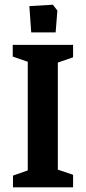

<svg xmlns="http://www.w3.org/2000/svg" viewBox="-20 -797 365 817"><path d="M112.8 -659.2 105 -771 205.1 -776.9 224.1 -752 216.8 -659.2ZM35.2 0V-49.8L98.1 -71.8V-534.2L34.2 -556.2V-606H291V-553.2L226.1 -530.8V-75.2L291 -53.2V0Z"/></svg>

Font: Grenze SemiBold
Style: Regular
Weight: 600
Designer: Renata Polastri
Foundry: Omnibus-Type
Version: Version 1.002;PS 001.002;hotconv 1.0.88;makeotf.lib2.5.64775